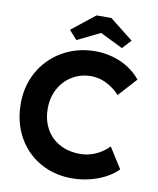

<svg xmlns="http://www.w3.org/2000/svg" viewBox="-98 -985 884 1071"><g transform="rotate(10 344.5 -449.5)"><path d="M30 -352Q30 -429 57 -494.5Q84 -560 133 -608.5Q182 -657 248 -684Q314 -711 391 -711Q441 -711 489.5 -697.5Q538 -684 578.5 -658Q619 -632 648 -596L554 -492Q531 -516 505 -533.5Q479 -551 450.5 -560.5Q422 -570 390 -570Q347 -570 309.5 -554Q272 -538 244 -509.5Q216 -481 199.5 -440.5Q183 -400 183 -351Q183 -301 199 -260.5Q215 -220 244 -191.5Q273 -163 313.5 -147.5Q354 -132 403 -132Q435 -132 465 -141Q495 -150 520.5 -166Q546 -182 566 -203L640 -86Q615 -59 574.5 -37Q534 -15 484 -2.5Q434 10 383 10Q306 10 241.5 -16.5Q177 -43 129.5 -91.5Q82 -140 56 -206.5Q30 -273 30 -352ZM361 -909H445L578 -804L532 -754L403 -817L274 -754L229 -804Z"/></g></svg>

Font: Our Lexend SemiBold
Style: Regular
Weight: 600
Designer: Bonnie Shaver-Troup, Thomas Jockin
Foundry: Lexend
Version: Version 1.007